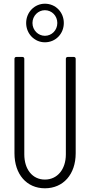

<svg xmlns="http://www.w3.org/2000/svg" viewBox="-20 -1007 486 1035"><path d="M222 -779C280 -779 324 -825 324 -883C324 -941 280 -987 222 -987C166 -987 121 -941 121 -883C121 -825 166 -779 222 -779ZM222 -814C186 -814 155 -844 155 -883C155 -922 186 -952 222 -952C259 -952 289 -922 289 -883C289 -844 259 -814 222 -814ZM222 8C321 8 388 -67 388 -181V-690C388 -696 384 -700 378 -700H345C339 -700 335 -696 335 -690V-175C335 -94 289 -39 222 -39C155 -39 111 -94 111 -175V-690C111 -696 107 -700 101 -700H68C62 -700 58 -696 58 -690V-181C58 -67 124 8 222 8Z"/></svg>

Font: Barlow Condensed Light
Style: Regular
Weight: 300
Width: 3
Designer: Jeremy Tribby
Foundry: Tribby Type
Version: Version 1.422;hotconv 1.0.109;makeotfexe 2.5.65596